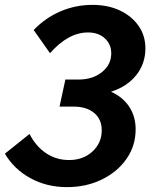

<svg xmlns="http://www.w3.org/2000/svg" viewBox="-23 -751 626 787"><path d="M-3 -121 98 -202Q124 -151 166 -123Q208 -95 260 -95Q318 -95 356 -130Q394 -165 394 -217Q394 -262 363 -288Q332 -314 279 -314H221L245 -425H300Q357 -425 395 -455.5Q433 -486 433 -532Q433 -570 406.5 -594Q380 -618 338 -618Q257 -618 182 -533L115 -628Q163 -678 225 -704.5Q287 -731 356 -731Q420 -731 468.5 -708Q517 -685 545 -645Q573 -605 573 -553Q573 -490 535.5 -443Q498 -396 432 -375Q481 -353 507 -313Q533 -273 533 -221Q533 -154 496 -100.5Q459 -47 395 -15.5Q331 16 251 16Q169 16 102 -20.5Q35 -57 -3 -121Z"/></svg>

Font: Wix Madefor Text
Style: Bold Italic
Weight: 700
Italic angle: -12°
Designer: Dalton Maag Ltd
Foundry: Dalton Maag Ltd
Version: Version 3.100